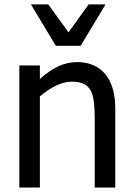

<svg xmlns="http://www.w3.org/2000/svg" viewBox="-20 -838 598 858"><path d="M376 -818.4 286.1 -693.4 195.8 -818.4H118.2L229.5 -633.3H340.3L451.7 -818.4ZM495.1 -354C495.1 -486.8 432.6 -560.5 323.7 -560.5C266.6 -560.5 214.8 -535.6 158.2 -484.9V-545.4H66.4V0H158.2V-407.2C207 -448.2 256.3 -473.1 299.8 -473.1C345.2 -473.1 370.1 -460.4 385.7 -432.6C397.5 -410.6 403.3 -369.6 403.3 -310.5V0H495.1Z"/></svg>

Font: SG Kara
Style: Regular
Weight: 400
Designer: Damoon Khanjanzadeh
Version: Version 1.000